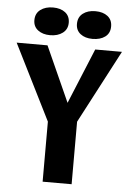

<svg xmlns="http://www.w3.org/2000/svg" viewBox="-58 -888 631 930"><g transform="rotate(5 258.0 -422.5)"><path d="M185 -292 1 -660H151L272 -391L383 -660H513L326 -304V0H185ZM244 -778Q244 -746 220 -728Q196 -710 159 -710Q123 -710 100 -727.5Q77 -745 77 -776Q77 -809 101 -827Q125 -845 162 -845Q199 -845 221.5 -827.5Q244 -810 244 -778ZM450 -778Q450 -745 426.5 -727.5Q403 -710 365 -710Q329 -710 306.5 -727.5Q284 -745 284 -776Q284 -809 307.5 -827Q331 -845 368 -845Q405 -845 427.5 -827.5Q450 -810 450 -778Z"/></g></svg>

Font: Sansita Medium
Style: Regular
Weight: 500
Designer: Pablo Cosgaya
Foundry: Omnibus-Type
Version: Version 1.006